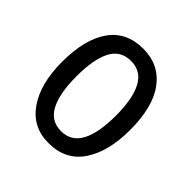

<svg xmlns="http://www.w3.org/2000/svg" viewBox="-153 -734 799 799"><g transform="rotate(45 246.5 -334.5)"><path d="M447 -335Q447 -207 396 -131.5Q345 -56 245 -56Q151 -56 98.5 -131.5Q46 -207 46 -335Q46 -468 97 -540.5Q148 -613 247 -613Q340 -613 393.5 -542Q447 -471 447 -335ZM131 -335Q131 -235 159 -181.5Q187 -128 247 -128Q306 -128 334.5 -180.5Q363 -233 363 -335Q363 -436 334.5 -488.5Q306 -541 247 -541Q186 -541 158.5 -488.5Q131 -436 131 -335Z"/></g></svg>

Font: Noto Sans Malayalam UI Condensed
Style: Regular
Weight: 400
Width: 3
Designer: Jelle Bosma - Monotype Design Team
Foundry: Monotype Imaging Inc.
Version: Version 2.104; ttfautohint (v1.8.4.7-5d5b)